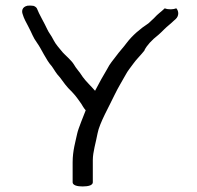

<svg xmlns="http://www.w3.org/2000/svg" viewBox="-20 -698 711 692"><path d="M314.5 -41V-120.8C314.5 -150.3 325.6 -184.4 331.6 -217.2C338.3 -254.4 375.8 -319 392.6 -355.4C408.1 -387.2 418.4 -402 432.5 -428C440.3 -443 450.8 -454.9 461.5 -469.9C470.6 -483 488 -499.8 500.2 -515.4L500.6 -516L500.9 -517.7C509.5 -534.3 526 -553 551.5 -572.9C558.1 -578.7 565 -585.3 572.3 -592.8C584.1 -604.5 592.3 -609.7 605.5 -622.5L613.2 -629.3C626 -641.2 624.3 -658.4 615.4 -668.1C605.7 -663.8 587.3 -662.5 573.8 -668C557.4 -652.2 551.8 -650.9 534.1 -631.6C527.8 -625.7 521.4 -619.8 514.9 -613.8C485.2 -594.4 457 -570.4 436.3 -543C426.1 -528.8 410.1 -512 398.6 -496C387.8 -481.3 376.2 -469.3 365.9 -448.6C353.2 -427.4 337.1 -398.9 322.6 -370.8C309.7 -386 288.5 -406 278.3 -420.6C265.7 -440.8 254 -451.5 246.2 -465.9C238.2 -479.7 212.8 -501.3 206.2 -509C194.8 -523.1 180.9 -537.9 173.3 -553C163.8 -572.4 156.3 -579 150 -593C141.2 -612.9 120.4 -647.6 112.9 -667.8C111 -671.1 107 -674.8 100.7 -676.9C93.7 -678.2 86 -678.1 79.3 -677.5C58.5 -673.1 58 -657.2 61.5 -647.5C65.9 -631.3 75.6 -615 81.1 -604.3C96.7 -575.3 97.6 -565.4 114 -542.8C128.7 -522.9 146.3 -481.1 166.6 -459.3C176.4 -445.8 180.9 -434.9 196.4 -418.5C208.6 -402.2 218.8 -386.2 239.8 -366.4C258.6 -346.3 259.4 -341.8 273.1 -323.8C275.3 -320.8 280.6 -309.6 288.9 -300.5C281.5 -281 262.1 -234.5 258.5 -217.7C251.7 -185.9 241.8 -154.5 241.8 -113V-41C241.8 -37 244.3 -32.6 252.3 -29.5C259.7 -26.8 269.3 -26 278.2 -26C287.6 -26 298 -27 305.5 -30C312.4 -33.2 314.5 -37.2 314.5 -41Z"/></svg>

Font: MewTooHand
Style: BdWide
Weight: 400
Designer: Mew Too, Robert Jablonski
Version: Version 0.77